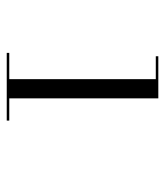

<svg xmlns="http://www.w3.org/2000/svg" viewBox="20 -966 490 570"><g transform="rotate(90 265.0 -681.0)"><path d="M215 -458.5V-898.5H147V-906H272V-458.5ZM137 -456V-463.5H338V-456Z"/></g></svg>

Font: Bodoni Moda 18pt
Style: Regular
Weight: 400
Designer: Owen Earl
Foundry: indestructible type
Version: Version 2.005